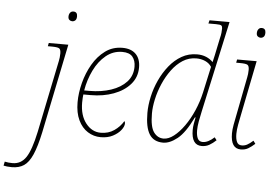

<svg xmlns="http://www.w3.org/2000/svg" viewBox="-202 -847 1671 1174"><g transform="rotate(5 633.0 -260.0)"><path d="M201 -681Q191 -681 183.5 -687.5Q176 -694 176 -707Q176 -722 183.5 -731.5Q191 -741 203 -741Q228 -741 228 -714Q228 -696 220 -688.5Q212 -681 201 -681ZM-89 240Q-106 240 -118 238.5Q-130 237 -140 235L-135 210Q-113 215 -87 215Q-35 215 -4.5 169.5Q26 124 50 11L141 -432Q143 -441 144.5 -453.5Q146 -466 146 -479Q146 -503 135.5 -509.5Q125 -516 87 -516H66L70 -536H190L78 11Q59 100 37 150Q15 200 -15 220Q-45 240 -89 240Z M436 10Q393 10 356.5 -13Q320 -36 298.5 -81Q277 -126 277 -191Q277 -248 293 -310Q309 -372 340 -425.5Q371 -479 416.5 -512.5Q462 -546 522 -546Q575 -546 604 -517Q633 -488 633 -435Q633 -375 595 -331.5Q557 -288 493.5 -264.5Q430 -241 353 -241H308Q307 -236 306 -220Q305 -204 305 -191Q305 -112 342.5 -64.5Q380 -17 434 -17Q481 -17 516 -41Q551 -65 572 -100Q577 -97 577 -87Q577 -68 559.5 -45.5Q542 -23 510.5 -6.5Q479 10 436 10ZM343 -266Q416 -266 475.5 -286Q535 -306 570 -344Q605 -382 605 -437Q605 -475 586 -498Q567 -521 523 -521Q467 -521 423 -485Q379 -449 350.5 -390.5Q322 -332 311 -266Z M819 10Q761 10 734.5 -32.5Q708 -75 708 -163Q708 -210 719.5 -262.5Q731 -315 754 -365Q777 -415 810 -456Q843 -497 885.5 -521.5Q928 -546 980 -546Q1011 -546 1036 -535.5Q1061 -525 1078 -507Q1083 -529 1088 -550.5Q1093 -572 1097 -594L1110 -656Q1115 -676 1116.5 -690.5Q1118 -705 1118 -717Q1118 -729 1112 -734.5Q1106 -740 1078 -740H1032L1037 -760H1160L1038 -200Q1031 -170 1025.5 -138.5Q1020 -107 1020 -83Q1020 -52 1029 -33.5Q1038 -15 1060 -15Q1093 -15 1131 -50L1144 -33Q1124 -14 1103 -2Q1082 10 1056 10Q993 10 993 -83Q993 -101 996.5 -121.5Q1000 -142 1004 -161H1000Q953 -64 906.5 -27Q860 10 819 10ZM820 -15Q850 -15 882.5 -40Q915 -65 945.5 -108Q976 -151 999.5 -205Q1023 -259 1036 -317L1071 -477Q1057 -499 1032 -510Q1007 -521 978 -521Q932 -521 894.5 -497Q857 -473 827.5 -433Q798 -393 777.5 -345.5Q757 -298 746.5 -250Q736 -202 736 -162Q736 -80 759.5 -47.5Q783 -15 820 -15Z M1357 -681Q1347 -681 1339.5 -687.5Q1332 -694 1332 -707Q1332 -722 1339.5 -731.5Q1347 -741 1359 -741Q1384 -741 1384 -714Q1384 -696 1376 -688.5Q1368 -681 1357 -681ZM1296 10Q1234 10 1234 -83Q1234 -106 1239.5 -136.5Q1245 -167 1252 -201L1297 -432Q1299 -441 1300.5 -453.5Q1302 -466 1302 -479Q1302 -503 1291.5 -509.5Q1281 -516 1243 -516H1222L1226 -536H1346L1279 -201Q1273 -172 1267 -139.5Q1261 -107 1261 -83Q1261 -52 1269.5 -33.5Q1278 -15 1300 -15Q1317 -15 1332.5 -23Q1348 -31 1369 -50L1382 -32Q1361 -13 1341.5 -1.5Q1322 10 1296 10Z"/></g></svg>

Font: Noto Serif Thin
Style: Italic
Weight: 100
Italic angle: -12°
Designer: Monotype Design Team
Foundry: Monotype Imaging Inc.
Version: Version 2.014; ttfautohint (v1.8.4.7-5d5b)